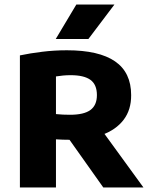

<svg xmlns="http://www.w3.org/2000/svg" viewBox="-20 -824 662 844"><path d="M67.5 0V-580.5Q112.5 -590 165.8 -596.5Q219 -603 274 -603Q415 -603 485.8 -554.2Q556.5 -505.5 556.5 -406Q557 -341.5 523.5 -297.5Q490 -253.5 429.2 -231.5Q368.5 -209.5 286.5 -209.5Q271 -209.5 256 -210Q241 -210.5 226 -211.5V0ZM434 0 240.5 -273H412L610.5 0ZM287.5 -319.5Q349 -319.5 377.5 -340.5Q406 -361.5 406 -406Q406 -452 377.8 -472.8Q349.5 -493.5 290.5 -493.5Q273.5 -493.5 257.2 -492Q241 -490.5 226 -488V-322.5Q243.5 -321 256.5 -320.2Q269.5 -319.5 287.5 -319.5ZM225 -652.5 315.5 -804H483L368.5 -652.5Z"/></svg>

Font: Encode Sans SC Condensed Thin
Style: Bold
Weight: 700
Version: Version 3.002